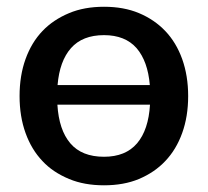

<svg xmlns="http://www.w3.org/2000/svg" viewBox="-20 -538 611 565"><path d="M421.4 -230H148.9Q153.3 -155.8 187 -116.2Q220.7 -76.7 286.1 -76.7Q349.6 -76.7 383.3 -116.2Q417 -155.8 421.4 -230ZM149.4 -287.6H420.9Q415 -357.9 381.8 -396.5Q348.1 -434.6 286.1 -434.6Q222.7 -434.6 189 -396.5Q155.3 -358.4 149.4 -287.6ZM388.7 -499.5Q434.1 -480.5 466.3 -446.8Q498.5 -413.1 516.1 -364.3Q533.7 -314.9 533.7 -255.4Q533.7 -195.3 516.1 -146.5Q498.5 -97.7 466.3 -64Q435.1 -30.8 388.7 -11.2Q344.2 7.3 286.1 7.3Q228 7.3 183.6 -11.2Q135.3 -31.2 105 -64Q72.8 -97.7 55.2 -146.5Q37.6 -195.3 37.6 -255.4Q37.6 -315.4 55.2 -364.3Q72.8 -413.1 105 -446.8Q136.7 -480 183.6 -499.5Q228 -518.1 286.1 -518.1Q344.2 -518.1 388.7 -499.5Z"/></svg>

Font: Lato-SemiBold
Style: Regular
Weight: 500
Designer: Lukasz Dziedzic with Adam Twardoch and Botio Nikoltchev
Foundry: tyPoland Lukasz Dziedzic
Version: ""